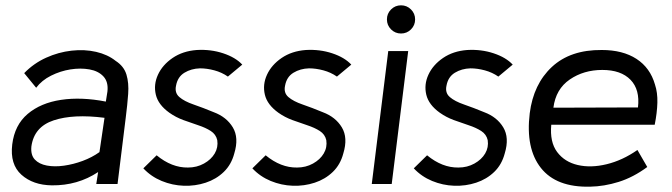

<svg xmlns="http://www.w3.org/2000/svg" viewBox="-20 -692 2528 722"><path d="M175 5Q104 4 60.5 -35Q17 -74 26 -149Q35 -222 84 -263.5Q133 -305 209.5 -316.5Q286 -328 378 -310L384 -348Q388 -384 369 -404.5Q350 -425 316.5 -431Q283 -437 245 -431Q207 -425 172 -407.5Q137 -390 116 -362L71 -417Q107 -454 153.5 -475Q200 -496 249 -501.5Q298 -507 341.5 -497Q385 -487 415 -463Q446 -443 455.5 -411.5Q465 -380 462 -339Q459 -298 453 -251L422 0H342L349 -45Q272 6 175 5ZM354 -120 373 -249Q256 -264 182 -239.5Q108 -215 98 -141Q95 -109 111 -92Q127 -75 156 -69.5Q185 -64 220.5 -69Q256 -74 291 -87Q326 -100 354 -120Z M519 -59 569 -108Q626 -61 687 -62Q720 -62 747 -77Q774 -92 787.5 -115Q801 -138 797 -165Q792 -187 772.5 -199.5Q753 -212 725.5 -221Q698 -230 669.5 -240.5Q641 -251 617 -268Q575 -298 566 -336Q557 -374 574 -411Q591 -448 629 -474Q667 -500 720 -504Q773 -507 819.5 -491.5Q866 -476 891 -449L837 -404Q814 -420 786 -427.5Q758 -435 732 -435Q699 -434 673.5 -418.5Q648 -403 642 -370Q636 -343 654.5 -327Q673 -311 708 -299Q743 -287 784 -270Q832 -252 855.5 -213Q879 -174 861 -115Q850 -73 821.5 -45.5Q793 -18 753.5 -5Q714 8 671 6.5Q628 5 588 -11.5Q548 -28 519 -59Z M929 -59 979 -108Q1036 -61 1097 -62Q1130 -62 1157 -77Q1184 -92 1197.5 -115Q1211 -138 1207 -165Q1202 -187 1182.5 -199.5Q1163 -212 1135.5 -221Q1108 -230 1079.5 -240.5Q1051 -251 1027 -268Q985 -298 976 -336Q967 -374 984 -411Q1001 -448 1039 -474Q1077 -500 1130 -504Q1183 -507 1229.5 -491.5Q1276 -476 1301 -449L1247 -404Q1224 -420 1196 -427.5Q1168 -435 1142 -435Q1109 -434 1083.5 -418.5Q1058 -403 1052 -370Q1046 -343 1064.5 -327Q1083 -311 1118 -299Q1153 -287 1194 -270Q1242 -252 1265.5 -213Q1289 -174 1271 -115Q1260 -73 1231.5 -45.5Q1203 -18 1163.5 -5Q1124 8 1081 6.5Q1038 5 998 -11.5Q958 -28 929 -59Z M1488 -566Q1466 -566 1450.5 -581.5Q1435 -597 1435 -619Q1435 -641 1450.5 -656.5Q1466 -672 1488 -672Q1510 -672 1525.5 -656.5Q1541 -641 1541 -619Q1541 -597 1525.5 -581.5Q1510 -566 1488 -566ZM1453 0H1378L1440 -500H1515Z M1536 -59 1586 -108Q1643 -61 1704 -62Q1737 -62 1764 -77Q1791 -92 1804.5 -115Q1818 -138 1814 -165Q1809 -187 1789.5 -199.5Q1770 -212 1742.5 -221Q1715 -230 1686.5 -240.5Q1658 -251 1634 -268Q1592 -298 1583 -336Q1574 -374 1591 -411Q1608 -448 1646 -474Q1684 -500 1737 -504Q1790 -507 1836.5 -491.5Q1883 -476 1908 -449L1854 -404Q1831 -420 1803 -427.5Q1775 -435 1749 -435Q1716 -434 1690.5 -418.5Q1665 -403 1659 -370Q1653 -343 1671.5 -327Q1690 -311 1725 -299Q1760 -287 1801 -270Q1849 -252 1872.5 -213Q1896 -174 1878 -115Q1867 -73 1838.5 -45.5Q1810 -18 1770.5 -5Q1731 8 1688 6.5Q1645 5 1605 -11.5Q1565 -28 1536 -59Z M2442 -223H2053Q2047 -158 2075 -120.5Q2103 -83 2152.5 -71.5Q2202 -60 2261.5 -74.5Q2321 -89 2377 -128L2414 -64Q2361 -25 2306.5 -8Q2252 9 2199 10Q2072 13 2014 -60.5Q1956 -134 1972 -266Q1986 -376 2055.5 -440.5Q2125 -505 2243 -504Q2322 -504 2373.5 -470.5Q2425 -437 2443 -374Q2453 -344 2452 -306Q2451 -268 2442 -223ZM2245 -429Q2175 -429 2122.5 -393Q2070 -357 2061 -287L2379 -288Q2387 -355 2351 -392Q2315 -429 2245 -429Z"/></svg>

Font: Kulim Park
Style: Italic
Weight: 400
Italic angle: -8°
Designer: Noponies / Dale Sattler
Foundry: Noponies
Version: Version 1.000; ttfautohint (v1.8.3)